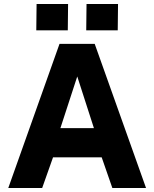

<svg xmlns="http://www.w3.org/2000/svg" viewBox="-20 -943 774 963"><path d="M21.5 0 278.5 -723H455L712.5 0H543.5L490 -154H246L191.5 0ZM283 -300.5H451L367.5 -559.5ZM412.5 -791 414 -923H572L570.5 -791ZM162 -791 163.5 -923H321.5L320 -791Z"/></svg>

Font: Public Sans Thin ExtraBold
Style: Regular
Weight: 800
Version: Version 1.007